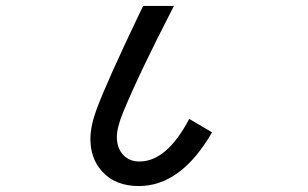

<svg xmlns="http://www.w3.org/2000/svg" viewBox="-20 -585 1040 649"><path d="M696.8 -137.7Q591.8 43.9 449.2 43.9Q369.6 43.9 324.7 -5.9Q285.6 -49.8 285.6 -115.2Q285.6 -159.2 307.1 -217.3Q342.3 -311 447.8 -531.7L463.9 -564.9H567.9Q452.6 -341.8 396 -205.1Q375 -153.3 375 -122.6Q375 -87.4 393.1 -65.4Q414.1 -39.1 451.2 -39.1Q543.9 -39.1 619.6 -183.1Z"/></svg>

Font: BIZ UDPGothic
Style: Regular
Weight: 400
Designer: TypeBank Co., Ltd.
Foundry: Morisawa Inc.
Version: Version 1.051